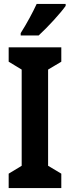

<svg xmlns="http://www.w3.org/2000/svg" viewBox="-20 -954 355 974"><path d="M313 -924V-934H166C145 -889 119 -840 85 -786V-774H176C223 -817 287 -887 313 -924ZM291 0V-73L224 -113V-601L291 -641V-714H24V-641L90 -601V-113L24 -73V0Z"/></svg>

Font: Noto Sans Gurmukhi ExtraCondensed
Style: Bold
Weight: 700
Width: 2
Designer: Jelle Bosma - Monotype Design Team
Foundry: Monotype Imaging Inc.
Version: Version 2.004